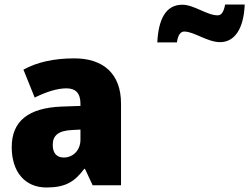

<svg xmlns="http://www.w3.org/2000/svg" viewBox="-20 -822 1106 852"><path d="M678 -634H765C771 -675 786 -682 798 -682C841 -682 900 -635 957 -635C1016 -635 1061 -686 1066 -802H979C972 -764 960 -754 946 -754C898 -754 841 -801 789 -801C714 -801 683 -734 678 -634ZM310 -563C219 -563 144 -546 84 -513L134 -389C186 -415 235 -430 275 -430C314 -430 337 -410 337 -362V-352L252 -349C109 -343 32 -287 32 -169C32 -59 91 10 186 10C270 10 311 -15 354 -73H357L391 0H517V-363C517 -494 439 -563 310 -563ZM299 -245 337 -247V-202C337 -155 304 -123 263 -123C233 -123 214 -141 214 -179C214 -220 238 -242 299 -245Z"/></svg>

Font: Noto Sans Thai Looped SemiCondensed Black
Style: Regular
Weight: 900
Width: 4
Designer: Sasikarn Vongin, Ben Mitchell
Foundry: The Fontpad Ltd
Version: Version 1.001